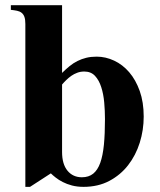

<svg xmlns="http://www.w3.org/2000/svg" viewBox="-20 -708 620 743"><path d="M220.2 -688V-425.8Q234.9 -440.4 249.3 -452.1Q263.7 -463.9 279.8 -471.9Q295.9 -480 314 -484.4Q332 -488.8 354 -488.8Q388.7 -488.8 421.6 -473.4Q454.6 -458 480 -428.5Q505.4 -398.9 520.8 -355.7Q536.1 -312.5 536.1 -256.8Q536.1 -204.6 520.8 -155.8Q505.4 -106.9 475.8 -68.8Q446.3 -30.8 402.8 -7.8Q359.4 15.1 303.2 15.1Q278.8 15.1 258.5 9.8Q238.3 4.4 222.7 -3.7Q207 -11.7 195.6 -20.8Q184.1 -29.8 176.8 -37.1L96.2 15.1H78.1V-615.2Q78.1 -632.3 74.5 -642.6Q70.8 -652.8 63.7 -658.4Q56.6 -664.1 46.1 -666.3Q35.6 -668.5 22 -669.9V-688ZM220.2 -120.1Q220.2 -72.8 241.2 -47.4Q262.2 -22 296.9 -22Q323.2 -22 340.6 -35.9Q357.9 -49.8 367.9 -77.6Q377.9 -105.5 382.1 -147.7Q386.2 -189.9 386.2 -247.1Q386.2 -278.8 383.3 -311.5Q380.4 -344.2 371.8 -370.8Q363.3 -397.5 347.7 -414.3Q332 -431.2 306.2 -431.2Q291.5 -431.2 279.1 -426.5Q266.6 -421.9 256.1 -414.6Q245.6 -407.2 236.6 -398.4Q227.5 -389.6 220.2 -380.9Z"/></svg>

Font: Tai Heritage Pro
Style: Bold
Weight: 700
Designer: Faah Baccam, Walt Agee, Victor Gaultney, Annie Olsen, Eric Hays
Foundry: SIL International
Version: Version 2.600